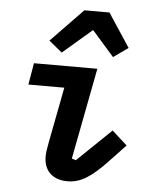

<svg xmlns="http://www.w3.org/2000/svg" viewBox="-55 -825 710 884"><g transform="rotate(5 300.0 -383.5)"><path d="M299 -779 151 -626 212 -576 347 -692 449 -576 517 -624 415 -779ZM290 12C352 12 402 -22 477 -102L547 -176L477 -239L320 -88L301 -94L382 -516H89L72 -416H238L189 -161C183 -129 180 -112 180 -93C180 -30 218 12 290 12Z"/></g></svg>

Font: IBM Plex Mono SmBld
Style: Italic
Weight: 600
Italic angle: -9.5°
Monospace: yes
Designer: Mike Abbink, Paul van der Laan, Pieter van Rosmalen
Foundry: Bold Monday
Version: Version 2.004